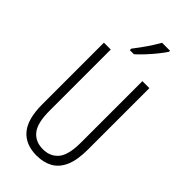

<svg xmlns="http://www.w3.org/2000/svg" viewBox="-293 -1013 1090 1090"><g transform="rotate(45 252.0 -468.5)"><path d="M435 -221Q435 -136 412.5 -85.5Q390 -35 349 -12.5Q308 10 253 10Q164 10 117 -45.5Q70 -101 70 -220V-714H125V-222Q125 -124 158.5 -82.5Q192 -41 253 -41Q311 -41 345 -81Q379 -121 379 -222V-714H435ZM368 -939Q353 -916 330 -887.5Q307 -859 282 -832.5Q257 -806 237 -788H204V-800Q235 -840 259 -875Q283 -910 304 -947H368Z"/></g></svg>

Font: Noto Sans Sinhala ExtraCondensed Light
Style: Regular
Weight: 300
Width: 2
Designer: Jelle Bosma - Monotype Design Team
Foundry: Monotype Imaging Inc.
Version: Version 2.006; ttfautohint (v1.8.4.7-5d5b)